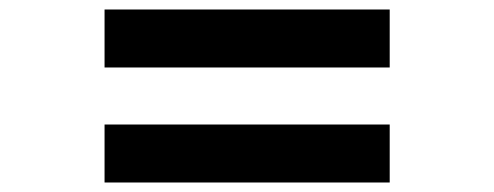

<svg xmlns="http://www.w3.org/2000/svg" viewBox="-20 -502 1040 404"><path d="M200 -360H800V-482H200ZM200 -118H800V-240H200Z"/></svg>

Font: Perun
Style: Bold
Weight: 700
Foundry: Copyright (c) Stefan Peev, Context Ltd, 2016
Version: Version 1.089